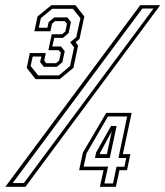

<svg xmlns="http://www.w3.org/2000/svg" viewBox="-42 -720 637 740"><path d="M95 -415 61 -458.5 73 -515.5H134.5L128.5 -486.5L136 -476.5H174L186 -486.5L192.5 -517L184.5 -526.5H144.5L157.5 -588H197.5L210 -599L216 -628.5L208 -638.5H170L158.5 -628.5L152.5 -599.5H90.5L102.5 -656.5L156 -700H249L283 -656.5L264.5 -570L249.5 -557.5L259 -544.5L241 -458.5L188 -415ZM105 -429.5H185L228 -465.5L243.5 -537.5L228.5 -557L252 -577L268 -650L239 -686H159L115.5 -650L107.5 -613H140.5L145.5 -635L167.5 -653H217.5L231.5 -635L222.5 -592.5L200.5 -574H167L159.5 -541H193L207.5 -523L198.5 -480.5L177 -462.5H127L112.5 -480.5L117.5 -502H84L76 -465.5ZM-21.5 0 498.5 -700H575.5L56 0ZM7 -14.5H50L549.5 -687H506.5ZM343 0 357 -64H263L277.5 -132L367.5 -285H465.5L431.5 -126H460.5L447.5 -64H418.5L404.5 0ZM343 -126H370L389.5 -218H391L344.5 -132.5ZM360.5 -13H393.5L407 -77.5H437.5L444.5 -111H414.5L448 -271H374L291.5 -129L280.5 -78H374.5ZM324 -111 328.5 -132.5 386 -234.5H407.5L381 -111Z"/></svg>

Font: Tourney Thin Light
Style: Italic
Weight: 300
Italic angle: -12°
Version: Version 1.015